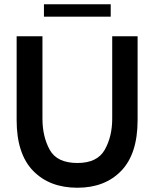

<svg xmlns="http://www.w3.org/2000/svg" viewBox="-20 -870 724 900"><path d="M58 -307V-700H179V-314Q179 -230 213 -168Q247 -106 343 -106Q436 -106 471 -168Q506 -230 506 -314V-700H625V-307Q625 -149 548.5 -69.5Q472 10 343 10Q212 10 135 -69.5Q58 -149 58 -307ZM186 -850H499V-792H186Z"/></svg>

Font: Be Vietnam SemiBold
Style: Regular
Weight: 600
Designer: Gabriel Lam
Foundry: TypeRant
Version: Version 4.000